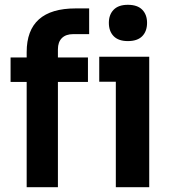

<svg xmlns="http://www.w3.org/2000/svg" viewBox="-20 -779 722 799"><path d="M295 -744H351V-637H285Q254 -637 237.5 -620.5Q221 -604 221 -574V-540H346V-438H221V0H91V-438H24V-540H91V-562Q91 -744 295 -744ZM462 -439H393V-543H601V0H462ZM433 -684Q433 -718 453 -738.5Q473 -759 512 -759Q552 -759 572 -738.5Q592 -718 592 -684Q592 -649 572 -628.5Q552 -608 512 -608Q473 -608 453 -628.5Q433 -649 433 -684Z"/></svg>

Font: Sora-SIA SemiBold
Style: Regular
Weight: 600
Designer: Jonathan Barnbrook, Julián Moncada
Foundry: Barnbrook Fonts
Version: Version 2.000